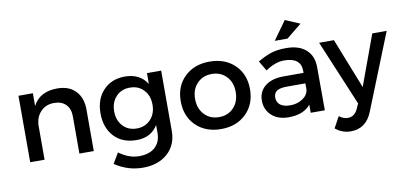

<svg xmlns="http://www.w3.org/2000/svg" viewBox="-83 -1035 3199 1514"><g transform="rotate(-10 1516.5 -278.5)"><path d="M85 0V-532.2H200.2V-430.2Q254.4 -536.1 396 -536.1Q488.8 -536.1 541.5 -481.4Q594.2 -426.8 594.2 -331.1V0H479V-298.8Q479 -358.9 444.8 -393.6Q410.2 -428.2 348.6 -427.7Q287.1 -427.2 246.6 -387.2Q206.1 -347.2 200.2 -283.2V0Z M1070.8 -162.1Q1113.8 -208 1113.8 -279.8Q1113.8 -351.6 1071.3 -397.5Q1028.8 -443.4 960.4 -442.9Q892.1 -443.4 849.6 -397.5Q806.6 -351.6 806.6 -279.8Q806.6 -208 849.1 -162.1Q891.6 -116.2 959.5 -116.2Q1027.3 -116.2 1070.8 -162.1ZM762.7 -465.3Q827.6 -534.7 933.6 -536.1Q1055.7 -537.1 1113.8 -445.8V-532.2H1227.5V-51.8Q1228 62 1152.8 129.4Q1077.6 196.8 955.6 196.8Q833.5 196.8 730.5 127L779.8 43.9Q857.9 102.1 940.4 102.1Q1022.9 102.1 1067.9 61Q1112.8 20 1113.8 -48.8V-116.2Q1058.1 -26.4 943.8 -26.4Q829.6 -26.4 763.7 -96.7Q697.8 -168 697.8 -282.2Q697.8 -396.5 762.7 -465.3Z M1452.1 -264.6Q1452.1 -188 1497.6 -140.1Q1542.5 -91.8 1614.7 -91.8Q1687 -91.8 1731.9 -139.6Q1776.9 -187.5 1777.3 -264.6Q1777.3 -341.3 1731.9 -389.2Q1686 -437 1614.7 -437Q1543.5 -437 1497.6 -389.2Q1451.7 -341.3 1452.1 -264.6ZM1337.4 -266.6Q1337.4 -387.7 1414.6 -461.9Q1491.7 -536.1 1614.7 -536.1Q1738.3 -536.1 1815.4 -461.4Q1892.1 -386.7 1892.1 -266.6Q1892.1 -146.5 1814.9 -70.8Q1737.8 3.9 1614.7 3.9Q1491.2 3.9 1414.1 -70.8Q1337.4 -146 1337.4 -266.6Z M2150.4 -607.9 2256.3 -755.9 2374 -706.1 2252.4 -607.9ZM2186 -235.8Q2128.9 -236.3 2102.5 -219.7Q2076.2 -203.1 2076.2 -166Q2076.2 -128.9 2103.5 -107.4Q2130.9 -85.9 2185.5 -85.9Q2240.2 -85.9 2282.7 -114.3Q2325.2 -142.6 2330.1 -187V-235.8ZM2330.1 -335.9Q2329.6 -442.9 2194.8 -442.9Q2124.5 -442.9 2046.4 -389.2L1999 -469.2Q2060.1 -504.9 2108.9 -520.5Q2157.7 -536.1 2228 -536.1Q2330.1 -536.1 2386.2 -486.3Q2442.4 -436.5 2443.4 -349.1L2444.3 0H2331.1V-64.9Q2273.9 4.9 2155.3 4.9Q2070.3 4.9 2019 -41.5Q1968.3 -88.9 1968.3 -161.1Q1968.3 -233.4 2021.5 -276.4Q2074.7 -319.3 2169.4 -319.8H2330.1Z M2618.2 199.2Q2549.3 199.2 2495.1 153.8L2543.9 64.9Q2580.1 90.8 2613.3 90.8Q2667.5 90.8 2693.8 32.2L2711.9 -7.8L2492.2 -532.2H2610.8L2770 -128.9L2918 -532.2H3033.2L2791 73.2Q2741.2 199.2 2618.2 199.2Z"/></g></svg>

Font: TruenoRg
Style: Book
Weight: 400
Designer: Julieta Ulanovsky
Foundry: Julieta Ulanovsky
Version: Version 3.001b